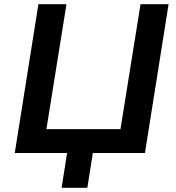

<svg xmlns="http://www.w3.org/2000/svg" viewBox="-20 -725 836 910"><path d="M272 165 298 0H50L162 -705H295L200 -113H551L646 -705H779L667 0H420L394 165Z"/></svg>

Font: Nunito Sans 9pt
Style: Bold Italic
Weight: 700
Italic angle: -9°
Version: Version 3.101;gftools[0.9.27]